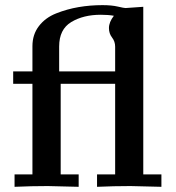

<svg xmlns="http://www.w3.org/2000/svg" viewBox="-20 -720 679 740"><path d="M30.8 -397V-444.8H105V-542Q105 -586.9 129.9 -619.4Q154.8 -651.9 196.8 -668.5Q238.8 -685.1 283 -692.6Q327.1 -700.2 375 -700.2Q410.2 -700.2 434.1 -694.6Q458 -689 463.9 -689Q467.8 -689 532.2 -693.8V-47.9H602.1V0Q494.1 -2.9 482.9 -2.9Q418 -2.9 354 0V-47.9H423.8V-397H213.9V-47.9H283.2V0Q175.3 -2.9 164.1 -2.9Q100.1 -2.9 36.1 0V-47.9H105V-397ZM208 -444.8H423.8V-540Q423.8 -560.1 411.9 -575.4Q399.9 -590.8 399.9 -611.8Q399.9 -634.8 418.9 -659.2Q397.9 -663.1 368.2 -663.1Q301.3 -663.1 254.6 -635Q208 -606.9 208 -541Z"/></svg>

Font: CMU Serif
Style: Bold
Weight: 700
Version: Version 0.7.0